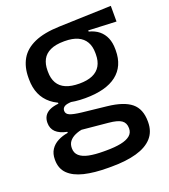

<svg xmlns="http://www.w3.org/2000/svg" viewBox="-129 -599 775 881"><g transform="rotate(-20 259.0 -159.0)"><path d="M258.5 -148Q155.5 -148 100.5 -192Q45.5 -236 45.5 -317.5V-325.5Q45.5 -377 67 -414.8Q88.5 -452.5 135.8 -473.8Q183 -495 259.5 -497.5L513.5 -506V-429.5L377.5 -435.5V-430Q406.5 -422.5 425.8 -406.8Q445 -391 455 -367.5Q465 -344 465 -312V-306.5Q465 -229.5 412.8 -188.8Q360.5 -148 258.5 -148ZM254.5 110.5H267Q309.5 110.5 339 104.5Q368.5 98.5 384.2 85.5Q400 72.5 400 51V49.5Q400 24 382 11.2Q364 -1.5 319.5 -5.5L178.5 -19L203 -20Q179 -16 160.8 -7.8Q142.5 0.5 132.2 13.8Q122 27 122 46.5V47.5Q122 70.5 137.8 84.5Q153.5 98.5 183.2 104.5Q213 110.5 254.5 110.5ZM265 188.5H248.5Q181 188.5 132.2 176.8Q83.5 165 57.2 139.2Q31 113.5 31 71V69Q31 40.5 43.8 21Q56.5 1.5 78.8 -10.2Q101 -22 128.5 -26V-31Q92 -38.5 74.2 -55.8Q56.5 -73 56.5 -100.5V-101Q56.5 -120 65 -133.8Q73.5 -147.5 90.8 -155.8Q108 -164 134 -166.5V-177.5L237 -152.5L199.5 -154Q170 -153.5 158.8 -146.5Q147.5 -139.5 147.5 -126.5V-126Q147.5 -111 164.2 -103.8Q181 -96.5 221 -92L340 -79Q419 -70.5 455.5 -40.5Q492 -10.5 492 50.5V53Q492 100 464.8 130Q437.5 160 386.8 174.2Q336 188.5 265 188.5ZM257 -220Q295.5 -220 321.2 -231.2Q347 -242.5 360 -265Q373 -287.5 373 -320V-327.5Q373 -359.5 360.2 -381.5Q347.5 -403.5 322.2 -415Q297 -426.5 258.5 -426.5H256Q214.5 -426.5 188.5 -414.2Q162.5 -402 150.8 -379.8Q139 -357.5 139 -327V-320Q139 -287.5 152 -265Q165 -242.5 191.2 -231.2Q217.5 -220 257 -220Z"/></g></svg>

Font: Anek Malayalam Medium Medium
Style: Regular
Weight: 500
Version: Version 1.003